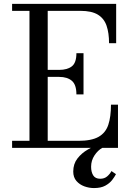

<svg xmlns="http://www.w3.org/2000/svg" viewBox="-20 -770 692 1000"><path d="M584 137Q577 151 563.8 168Q550.5 185 528 197.2Q505.5 209.5 469.5 209.5Q444 209.5 419.2 200.5Q394.5 191.5 378 172.5Q361.5 153.5 361.5 123.5Q361.5 83.5 383.5 55.2Q405.5 27 437.5 8.8Q469.5 -9.5 500 -19.5L513 0Q490 12.5 472.2 39.2Q454.5 66 454.5 98.5Q454.5 126 465.5 143.5Q476.5 161 502 161Q523.5 161 538 148.8Q552.5 136.5 560.5 121ZM378 -278.5Q378 -329 354.2 -349.2Q330.5 -369.5 288 -369.5H228.5V-36.5H388Q456.5 -36.5 493.2 -57.2Q530 -78 544 -119.8Q558 -161.5 558 -225H594.5V0H43V-36.5H133.5V-713.5H43V-750H585V-545H548Q548 -598.5 535 -636.2Q522 -674 489.5 -693.8Q457 -713.5 398.5 -713.5H228.5V-406H288Q330.5 -406 354.2 -424.5Q378 -443 378 -493H415V-278.5Z"/></svg>

Font: Bodoni* 06pt
Style: Regular
Weight: 400
Version: Version 2.3